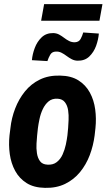

<svg xmlns="http://www.w3.org/2000/svg" viewBox="-20 -907 522 937"><path d="M26.4 -246.1 30.8 -281.2Q36.1 -331.1 54 -377.4Q71.8 -423.8 101.8 -460.9Q131.8 -498 174.6 -518.8Q217.3 -539.6 272.9 -538.1Q327.6 -537.1 363 -514.6Q398.4 -492.2 418.5 -455.3Q438.5 -418.5 444.6 -373.3Q450.7 -328.1 445.8 -281.7L441.9 -246.6Q435.5 -196.3 418 -149.9Q400.4 -103.5 370.4 -66.9Q340.3 -30.3 297.6 -9.5Q254.9 11.2 199.2 9.8Q145 8.8 109.6 -13.7Q74.2 -36.1 54.2 -72.8Q34.2 -109.4 27.8 -154.5Q21.5 -199.7 26.4 -246.1ZM165 -281.7 161.1 -245.1Q159.7 -229.5 158.2 -206.3Q156.7 -183.1 160.2 -159.7Q163.6 -136.2 175.3 -120.4Q187 -104.5 211.4 -103.5Q238.8 -101.6 257.1 -116Q275.4 -130.4 285.6 -153.3Q295.9 -176.3 301.3 -201.4Q306.6 -226.6 309.1 -247.1L312.5 -282.7Q313.5 -297.9 314.7 -321.5Q315.9 -345.2 312.5 -368.4Q309.1 -391.6 297.1 -407.7Q285.2 -423.8 261.2 -425.3Q234.4 -426.8 217 -412.1Q199.7 -397.5 189 -374.8Q178.2 -352.1 172.9 -326.7Q167.5 -301.3 165 -281.7ZM386.2 -748.5 462.4 -743.2Q460 -713.9 449 -683.3Q438 -652.8 415.8 -631.3Q393.6 -609.9 357.9 -610.8Q342.8 -611.3 329.8 -618.2Q316.9 -625 304.9 -634Q293 -643.1 280 -649.7Q267.1 -656.2 252.4 -655.3Q233.4 -654.8 224.9 -639.6Q216.3 -624.5 211.4 -608.9L135.7 -613.3Q138.2 -642.6 149.7 -673.1Q161.1 -703.6 183.3 -724.9Q205.6 -746.1 240.2 -745.6Q255.9 -745.1 268.6 -738.3Q281.2 -731.4 293.2 -722.2Q305.2 -712.9 318.1 -706.5Q331.1 -700.2 345.7 -700.7Q365.2 -701.7 373.5 -717Q381.8 -732.4 386.2 -748.5ZM480 -886.7 465.3 -805.7H180.7L195.3 -886.7Z"/></svg>

Font: Roboto Condensed
Style: Bold Italic
Weight: 700
Italic angle: -12°
Designer: Christian Robertson
Foundry: Google
Version: Version 3.0